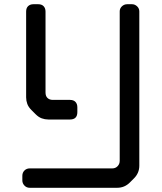

<svg xmlns="http://www.w3.org/2000/svg" viewBox="-20 -787 768 911"><path d="M121 104H536Q571 104 596 79L616 59Q641 34 641 -1V-733Q641 -747 630.5 -757Q620 -767 606 -767H584Q569 -767 558.5 -757Q548 -747 548 -733V-24Q548 -9 538 1.5Q528 12 513 12H121Q106 12 96 22Q86 32 86 47V69Q86 83 96 93.5Q106 104 121 104ZM149 -245Q163 -231 178 -225.5Q193 -220 209 -220H312Q347 -220 347 -255V-278Q347 -294 338 -303.5Q329 -313 312 -313H231Q215 -313 205.5 -322Q196 -331 196 -348V-732Q196 -748 187 -757.5Q178 -767 161 -767H139Q123 -767 113.5 -758Q104 -749 104 -732V-325Q104 -309 109.5 -294Q115 -279 129 -265Z"/></svg>

Font: WDXL Lubrifont JP N
Style: Regular
Weight: 400
Designer: [WDXL Lubrifont] Copyright 2020-2022 (c) NightFurySL2001, Skr-ZERO; [ZCOOL QingKe HuangYou] Copyright 2018-2022 (c) The 
Version: Version 2.001;hotconv 1.1.1;makeotfexe 2.6.0